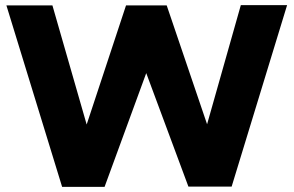

<svg xmlns="http://www.w3.org/2000/svg" viewBox="-20 -731 1149 751"><path d="M1103 -711H922L790 -245L632 -710H473L319 -244L185 -710H5L223 0H389L552 -445L717 -1H886Z"/></svg>

Font: FIGSv2-sans-serif ExtraBold
Style: Regular
Weight: 800
Designer: Matt McInerney, Pablo Impallari, Rodrigo Fuenzalida,Mirko Velimirovic
Foundry: Matt McInerney, Pablo Impallari, Rodrigo Fuenzalida
Version: Version 4.021;hotconv 1.0.109;makeotfexe 2.5.65596